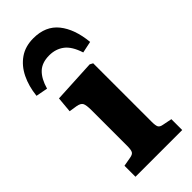

<svg xmlns="http://www.w3.org/2000/svg" viewBox="-274 -838 889 889"><g transform="rotate(-45 170.5 -394.0)"><path d="M35 0V-72L80 -80Q98 -83 103.5 -92.5Q109 -102 109 -129V-361Q109 -396 102.5 -408Q96 -420 73 -424L34 -430L41 -507L253 -518L268 -510V-127Q268 -102 273 -92.5Q278 -83 296 -80L341 -71V0ZM154 -788Q234 -788 276.5 -735Q319 -682 328 -590L271 -578Q253 -634 222.5 -657Q192 -680 150 -680Q102 -680 75 -654Q48 -628 34 -578L-24 -589Q-18 -646 4 -691Q26 -736 63.5 -762Q101 -788 154 -788Z"/></g></svg>

Font: Literata 12pt
Style: Bold
Weight: 700
Designer: Latin by Veronika Burian and Jose Scaglione. Greek by Irene Vlachou. Cyrillic by Vera Evstafieva.
Foundry: TypeTogether
Version: Version 3.002